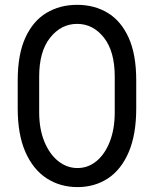

<svg xmlns="http://www.w3.org/2000/svg" viewBox="-20 -757 631 787"><path d="M538.4 -427.6V-312.5Q538.4 -205.3 507.6 -133.5Q476.9 -61.8 422.6 -25.9Q368.3 9.9 297.6 9.9Q226.9 9.9 171.5 -25.9Q116.1 -61.8 84.3 -133.5Q52.6 -205.3 52.6 -312.5V-427.6Q52.6 -534.1 84 -602.6Q115.4 -671.2 170.5 -704.2Q225.5 -737.2 296.2 -737.2Q366.8 -737.2 421.5 -704.2Q476.2 -671.2 507.3 -602.6Q538.4 -534.1 538.4 -427.6ZM450.3 -296.9V-443.2Q450.3 -546.5 405.9 -602.8Q361.5 -659.1 296.2 -659.1Q230.8 -659.1 185.7 -602.8Q140.6 -546.5 140.6 -443.2V-296.9Q140.6 -228.7 161.6 -177.2Q182.5 -125.7 218.2 -96.9Q253.9 -68.2 297.6 -68.2Q341.3 -68.2 375.9 -96.9Q410.5 -125.7 430.4 -177.2Q450.3 -228.7 450.3 -296.9Z"/></svg>

Font: Inter UI
Style: Regular
Weight: 400
Designer: Rasmus Andersson
Foundry: rsms
Version: Version 2.2